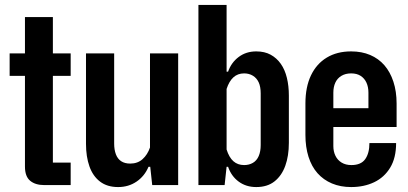

<svg xmlns="http://www.w3.org/2000/svg" viewBox="-20 -749 1653 777"><path d="M159 0Q123 0 102 -17.5Q81 -35 81 -75V-680H194V-91H266V0ZM19 -442V-533H266V-442Z M701 -533V0H596L588 -74H581Q565 -36 532.5 -14Q500 8 458 8Q414 8 385 -14Q356 -36 342 -75.5Q328 -115 328 -167V-533H442V-168Q442 -143 449 -124.5Q456 -106 470.5 -96.5Q485 -87 507 -87Q537 -87 557 -105Q577 -123 587 -152V-533Z M1017 8Q976 8 946 -14Q916 -36 903 -74H897L889 0H783V-729H897V-459H903Q916 -496 946 -518.5Q976 -541 1017 -541Q1051 -541 1075.5 -527.5Q1100 -514 1116.5 -490.5Q1133 -467 1141 -434Q1149 -401 1149 -362V-171Q1149 -118 1134.5 -78Q1120 -38 1091 -15Q1062 8 1017 8ZM968 -81Q988 -81 1003.5 -90Q1019 -99 1027 -117.5Q1035 -136 1035 -162V-371Q1035 -398 1027 -415.5Q1019 -433 1003.5 -442.5Q988 -452 968 -452Q942 -452 924.5 -436Q907 -420 897 -389V-144Q907 -112 924.5 -96.5Q942 -81 968 -81Z M1401 8Q1358 8 1323.5 -6.5Q1289 -21 1265 -48Q1241 -75 1228.5 -114.5Q1216 -154 1216 -203V-330Q1216 -397 1238.5 -444Q1261 -491 1302.5 -516Q1344 -541 1401 -541Q1444 -541 1478 -526.5Q1512 -512 1535.5 -485Q1559 -458 1572 -418.5Q1585 -379 1585 -330V-235H1315V-311H1482L1471 -302V-374Q1471 -397 1463 -414.5Q1455 -432 1439.5 -442Q1424 -452 1401 -452Q1378 -452 1361.5 -442Q1345 -432 1337 -414.5Q1329 -397 1329 -374V-158Q1329 -136 1337.5 -118.5Q1346 -101 1362.5 -91Q1379 -81 1402 -81Q1441 -81 1458 -105Q1475 -129 1475 -170H1583Q1583 -110 1559 -70.5Q1535 -31 1494 -11.5Q1453 8 1401 8Z"/></svg>

Font: Hubot Sans Condensed SemiBold
Style: Regular
Weight: 600
Width: 3
Designer: Deni Anggara
Foundry: GitHub, Inc., Subsidiary of Microsoft Corporation
Version: Version 2.000